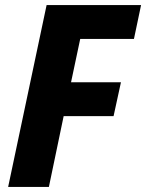

<svg xmlns="http://www.w3.org/2000/svg" viewBox="-20 -734 574 754"><path d="M12 0H172L230 -278H426L455 -411H259L295 -581H506L534 -714H163Z"/></svg>

Font: Noto Sans SemiCondensed ExtraBold
Style: Italic
Weight: 800
Width: 4
Italic angle: -12°
Designer: Monotype Design Team
Foundry: Monotype Imaging Inc.
Version: Version 2.013